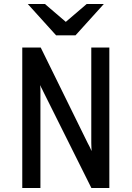

<svg xmlns="http://www.w3.org/2000/svg" viewBox="-20 -937 656 957"><path d="M91 0V-700H183L417 -224Q421 -217 427 -205Q433 -193 436.5 -184Q436 -198 435.5 -207.5Q435 -217 435 -224.5V-700H525V0H435.5L200 -472Q196 -480 190 -492.2Q184 -504.5 179.5 -513Q181.5 -501.5 181.5 -491.2Q181.5 -481 181.5 -472.5V0ZM259.5 -761 118.5 -917H204L308 -828L412 -917H497.5L356.5 -761Z"/></svg>

Font: Overpass Mono Light Medium
Style: Regular
Weight: 500
Monospace: yes
Version: Version 4.000